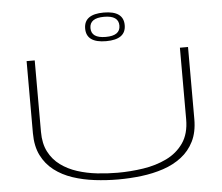

<svg xmlns="http://www.w3.org/2000/svg" viewBox="-61 -1004 1251 1083"><g transform="rotate(-5 565.0 -462.5)"><path d="M108 -292V-700H154V-295Q154 -229 178 -182.5Q202 -136 243.5 -105.5Q285 -75 338 -58Q391 -41 449.5 -34.5Q508 -28 565 -28Q638 -28 710.5 -39Q783 -50 843 -79Q903 -108 939.5 -160.5Q976 -213 976 -295V-700H1022V-292Q1022 -218 996 -166Q970 -114 925 -79.5Q880 -45 821.5 -25.5Q763 -6 697.5 2Q632 10 565 10Q499 10 433 2Q367 -6 308.5 -25.5Q250 -45 205 -79.5Q160 -114 134 -166Q108 -218 108 -292ZM565 -773Q453 -773 453 -854Q453 -935 565 -935Q677 -935 677 -854Q677 -773 565 -773ZM565 -797Q647 -797 647 -854Q647 -911 565 -911Q483 -911 483 -854Q483 -797 565 -797Z"/></g></svg>

Font: Georama ExtraExtended ExtraLight
Style: Regular
Weight: 200
Width: 8
Designer: Jean-Baptiste Levee
Foundry: Production Type
Version: Version 1.000